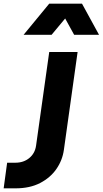

<svg xmlns="http://www.w3.org/2000/svg" viewBox="-25 -1029 561 1049"><path d="M-5 0 14 -140H59Q104 -140 135 -165.5Q166 -191 172 -233L244 -745H399L324 -210Q316 -153 283 -105.5Q250 -58 194 -29Q138 0 60 0ZM104 -839 244 -1009H423L516 -839H380L331 -928L257 -839Z"/></svg>

Font: Plus Jakarta Sans ExtraBold
Style: Italic
Weight: 800
Italic angle: -8°
Designer: Gumpita Rahayu
Foundry: Tokotype
Version: Version 2.071; ttfautohint (v1.8.4.7-5d5b);gftools[0.9.29]